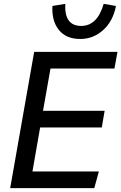

<svg xmlns="http://www.w3.org/2000/svg" viewBox="-20 -980 632 1000"><path d="M149 -87H495L471 0H33L158 -710H592L576 -623H243L204 -403H525L510 -316H189ZM520 -960 584 -949Q569 -870 517.5 -823.5Q466 -777 398 -777Q325 -777 287 -823.5Q249 -870 253 -949L320 -960Q314 -845 403 -845Q487 -845 520 -960Z"/></svg>

Font: Livvic Medium
Style: Italic
Weight: 500
Italic angle: -10°
Designer: Jacques Le Bailly, Baron von Fonthausen
Version: Version 1.001; ttfautohint (v1.8.2)